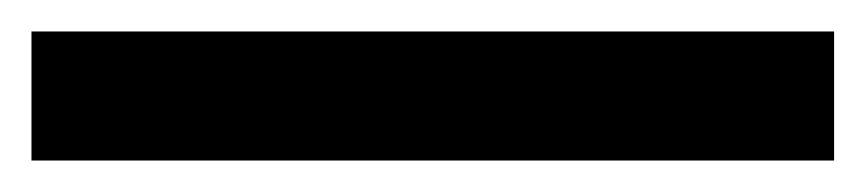

<svg xmlns="http://www.w3.org/2000/svg" viewBox="-20 30 550 122"><path d="M0 50V132H510V50Z"/></svg>

Font: Telex Regular
Style: Regular
Weight: 400
Designer: Andres Torresi
Foundry: Andres Torresi
Version: Version 1.001